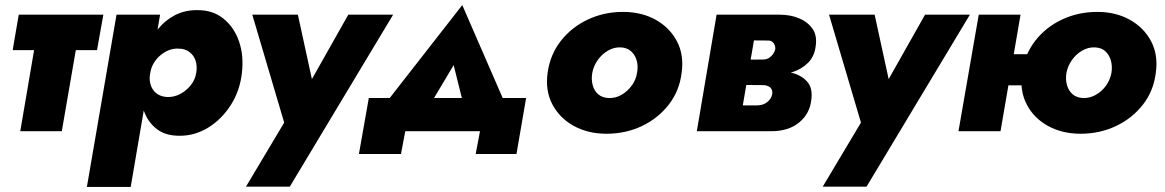

<svg xmlns="http://www.w3.org/2000/svg" viewBox="-20 -518 4599 758"><path d="M54 -460 30 -320H363L388 -460ZM135 -440 60 0H224L300 -440Z M496 220 612 -460H440L323 220ZM935 -230Q943 -299 923.5 -355Q904 -411 861.5 -445Q819 -479 757 -478Q709 -478 670.5 -458Q632 -438 604 -403.5Q576 -369 558.5 -325Q541 -281 535 -231Q529 -183 534 -139Q539 -95 557 -59.5Q575 -24 607 -3Q639 18 689 18Q750 18 802.5 -14.5Q855 -47 891 -103Q927 -159 935 -230ZM755 -232Q751 -204 733.5 -182Q716 -160 691.5 -147Q667 -134 640 -135Q622 -136 608 -143Q594 -150 585 -162.5Q576 -175 572.5 -192Q569 -209 573 -229Q576 -250 586.5 -268Q597 -286 613 -299.5Q629 -313 647 -320Q665 -327 684 -326Q710 -326 727.5 -313Q745 -300 752 -279Q759 -258 755 -232Z M1532 -460H1355L1146 -90L1237 -88L1156 -460H976L1102 -34L951 219H1124Z M1771 -261 1829 -28 1992 -68 1805 -498 1474 -74 1634 -31ZM1875 0 1858 90H2019L2057 -131H1436L1397 90H1563L1580 0Z M2142 -231Q2132 -160 2161 -105.5Q2190 -51 2246 -20.5Q2302 10 2374 10Q2450 10 2513.5 -20Q2577 -50 2619.5 -104Q2662 -158 2671 -230Q2681 -301 2652.5 -355Q2624 -409 2568.5 -440Q2513 -471 2439 -471Q2365 -471 2301 -441Q2237 -411 2194.5 -357Q2152 -303 2142 -231ZM2318 -229Q2323 -257 2339.5 -280.5Q2356 -304 2380 -318Q2404 -332 2430 -331Q2455 -330 2471 -316Q2487 -302 2493.5 -279.5Q2500 -257 2495 -231Q2491 -203 2474 -180Q2457 -157 2433.5 -143.5Q2410 -130 2383 -131Q2358 -132 2342 -145.5Q2326 -159 2320 -181.5Q2314 -204 2318 -229Z M2867 -240 2860 -183 2992 -182Q3002 -182 3010 -179Q3018 -176 3022.5 -171Q3027 -166 3028.5 -159Q3030 -152 3028 -144Q3025 -128 3009 -115Q2993 -102 2969 -102H2845L2826 0H3025Q3093 0 3135 -34.5Q3177 -69 3183 -124Q3189 -169 3168 -194Q3147 -219 3110 -229.5Q3073 -240 3031 -240ZM2867 -221H3033Q3073 -222 3109 -233.5Q3145 -245 3170 -270Q3195 -295 3200 -334Q3207 -378 3187 -405.5Q3167 -433 3133 -446.5Q3099 -460 3059 -460H2906L2887 -359L3013 -358Q3023 -358 3029.5 -352.5Q3036 -347 3039 -338.5Q3042 -330 3040 -321Q3037 -311 3030 -302Q3023 -293 3013.5 -288Q3004 -283 2992 -283L2875 -282ZM2809 -460 2731 0H2895L2974 -460Z M3809 -460H3632L3423 -90L3514 -88L3433 -460H3253L3379 -34L3228 219H3401Z M3841 -181H4137L4159 -304H3863ZM3844 -460 3764 0H3930L4009 -460ZM4015 -231Q4005 -160 4033.5 -105.5Q4062 -51 4118 -20.5Q4174 10 4246 10Q4321 10 4385 -20Q4449 -50 4491.5 -104Q4534 -158 4543 -230Q4553 -301 4524.5 -355Q4496 -409 4440.5 -440Q4385 -471 4312 -471Q4237 -471 4173 -441Q4109 -411 4067 -357Q4025 -303 4015 -231ZM4190 -229Q4195 -257 4211.5 -280.5Q4228 -304 4252 -318Q4276 -332 4302 -331Q4328 -330 4343.5 -316Q4359 -302 4365.5 -279.5Q4372 -257 4368 -231Q4363 -203 4346.5 -180Q4330 -157 4306 -143.5Q4282 -130 4256 -131Q4231 -132 4215 -145.5Q4199 -159 4192.5 -181.5Q4186 -204 4190 -229Z"/></svg>

Font: Jost ExtraBold
Style: Italic
Weight: 800
Italic angle: -5°
Version: Version 3.710